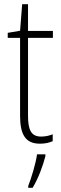

<svg xmlns="http://www.w3.org/2000/svg" viewBox="-20 -677 292 918"><path d="M177 -24C128 -24 114 -57 114 -124V-496H233V-529H114V-657H86L76 -530L17 -520V-496H76V-124C76 -36 100 10 171 10C197 10 216 5 232 -2V-35C218 -29 198 -24 177 -24ZM197 70V61H157C152 102 129 177 115 212V221H136C163 176 185 117 197 70Z"/></svg>

Font: Noto Sans Tamil Condensed ExtraLight
Style: Regular
Weight: 200
Width: 3
Designer: Jelle Bosma - Monotype Design Team
Foundry: Monotype Imaging Inc.
Version: Version 2.004